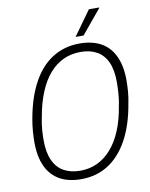

<svg xmlns="http://www.w3.org/2000/svg" viewBox="-95 -937 796 1018"><g transform="rotate(-10 303.0 -428.0)"><path d="M260 12Q191 12 144 -14.5Q97 -41 72.5 -93.5Q48 -146 48 -223Q48 -252 50.5 -284Q53 -316 59 -349Q79 -461 121.5 -539Q164 -617 228 -657.5Q292 -698 374 -698Q443 -698 490 -671.5Q537 -645 561.5 -592.5Q586 -540 586 -463Q586 -434 583.5 -402.5Q581 -371 574 -337Q555 -225 512 -147Q469 -69 405.5 -28.5Q342 12 260 12ZM262 -33Q313 -33 355 -53Q397 -73 430.5 -111.5Q464 -150 487.5 -206.5Q511 -263 523 -338Q527 -357 529 -374Q531 -391 532 -406.5Q533 -422 533.5 -435.5Q534 -449 534 -462Q534 -529 514.5 -571Q495 -613 458.5 -633Q422 -653 372 -653Q321 -653 279 -633.5Q237 -614 203.5 -575.5Q170 -537 146.5 -480Q123 -423 110 -349Q106 -330 103.5 -312.5Q101 -295 100 -280Q99 -265 98.5 -252Q98 -239 98 -226Q98 -159 118 -116Q138 -73 175 -53Q212 -33 262 -33ZM360 -736 455 -868H510V-865L403 -736Z"/></g></svg>

Font: Archivo Condensed Thin
Style: Italic
Weight: 250
Width: 3
Italic angle: -10°
Designer: Hector Gatti
Foundry: Omnibus-Type
Version: Version 2.001